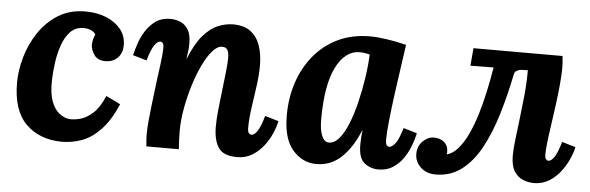

<svg xmlns="http://www.w3.org/2000/svg" viewBox="-40 -630 2337 760"><g transform="rotate(5 1128.5 -250.0)"><path d="M273 -511Q319 -511 355.5 -496Q392 -481 413.5 -454.5Q435 -428 435 -391Q435 -361 417.5 -342Q400 -323 371 -322Q337 -321 323 -342.5Q309 -364 309 -381Q309 -390 311.5 -401.5Q314 -413 319 -423Q315 -432 302 -438.5Q289 -445 271 -445Q239 -445 218.5 -423.5Q198 -402 186.5 -369Q175 -336 170 -299.5Q165 -263 164 -233Q162 -179 174 -146Q186 -113 206 -98Q226 -83 247 -81Q266 -80 290 -86.5Q314 -93 339 -115.5Q364 -138 384 -185L441 -157Q413 -92 378 -55Q343 -18 304 -3.5Q265 11 223 11Q135 10 81 -43Q27 -96 27 -207Q27 -255 42 -308Q57 -361 87.5 -407Q118 -453 164 -482Q210 -511 273 -511Z M920 11Q865 11 845.5 -19Q826 -49 826 -102Q826 -132 830 -169.5Q834 -207 838.5 -246Q843 -285 847 -319.5Q851 -354 851 -377Q851 -392 848 -401.5Q845 -411 839 -415Q833 -419 823 -419Q805 -419 785.5 -397Q766 -375 748 -337.5Q730 -300 716 -254.5Q702 -209 693.5 -161.5Q685 -114 685 -72Q685 -59 686 -35.5Q687 -12 688 0H559Q557 -21 556.5 -29.5Q556 -38 556 -48Q556 -69 558.5 -97.5Q561 -126 565 -159.5Q569 -193 573 -226Q576 -253 579.5 -278.5Q583 -304 586 -326.5Q589 -349 590.5 -366Q592 -383 592 -392Q592 -409 587.5 -413.5Q583 -418 578 -418Q567 -418 555 -401Q543 -384 530 -339L475 -355Q480 -376 489 -403Q498 -430 514 -454.5Q530 -479 553 -495Q576 -511 609 -511Q631 -511 650 -503Q669 -495 681 -475.5Q693 -456 693 -420Q693 -401 691 -389Q689 -377 687 -360H688Q712 -420 740.5 -453Q769 -486 799.5 -498.5Q830 -511 859 -511Q902 -511 928 -492Q954 -473 966.5 -438.5Q979 -404 979 -357Q979 -321 973 -277Q967 -233 960.5 -189Q954 -145 954 -108Q954 -92 959 -87Q964 -82 969 -82Q980 -82 992 -99Q1004 -116 1017 -161L1071 -145Q1067 -124 1055.5 -97Q1044 -70 1025 -45.5Q1006 -21 980 -5Q954 11 920 11Z M1404 -511Q1432 -511 1469.5 -505.5Q1507 -500 1548 -490Q1543 -453 1535 -399Q1527 -345 1519.5 -288.5Q1512 -232 1507 -184.5Q1502 -137 1502 -111Q1502 -93 1506.5 -87.5Q1511 -82 1516 -82Q1528 -82 1541 -99Q1554 -116 1567 -161L1621 -145Q1617 -124 1607 -97Q1597 -70 1580.5 -45.5Q1564 -21 1539.5 -5Q1515 11 1482 11Q1450 11 1426 -8Q1402 -27 1402 -80Q1402 -93 1403 -109Q1404 -125 1406 -138H1405Q1387 -95 1366.5 -66Q1346 -37 1324.5 -20Q1303 -3 1280.5 4Q1258 11 1235 11Q1180 11 1141 -33.5Q1102 -78 1102 -171Q1102 -240 1122 -301Q1142 -362 1181 -409.5Q1220 -457 1276 -484Q1332 -511 1404 -511ZM1367 -445Q1339 -445 1315.5 -427Q1292 -409 1274.5 -374Q1257 -339 1248 -287Q1239 -235 1239 -166Q1239 -125 1249 -101.5Q1259 -78 1277 -78Q1299 -78 1318 -100.5Q1337 -123 1352.5 -161.5Q1368 -200 1379.5 -247.5Q1391 -295 1398.5 -344.5Q1406 -394 1408 -439Q1403 -441 1390.5 -443Q1378 -445 1367 -445Z M1709 11Q1672 11 1649 -11Q1626 -33 1626 -64Q1626 -94 1646 -114Q1666 -134 1690 -134Q1715 -134 1731 -120.5Q1747 -107 1747 -84Q1747 -81 1747 -78Q1747 -75 1746 -72Q1770 -78 1790.5 -101.5Q1811 -125 1828 -161Q1845 -197 1858.5 -241Q1872 -285 1882.5 -333.5Q1893 -382 1901 -431L1809 -430L1815 -500H2169Q2171 -479 2171.5 -470.5Q2172 -462 2172 -452Q2172 -426 2168.5 -388Q2165 -350 2159.5 -308Q2154 -266 2148 -225.5Q2142 -185 2138.5 -154Q2135 -123 2135 -108Q2135 -92 2139.5 -87Q2144 -82 2149 -82Q2160 -82 2172 -99Q2184 -116 2197 -161L2251 -145Q2247 -124 2235 -97Q2223 -70 2204 -45.5Q2185 -21 2158.5 -5Q2132 11 2099 11Q2078 11 2056.5 2.5Q2035 -6 2021 -28Q2007 -50 2007 -90Q2007 -116 2011.5 -153.5Q2016 -191 2021.5 -236Q2027 -281 2032 -331Q2037 -381 2037 -432L2009 -431Q2001 -430 1993 -425.5Q1985 -421 1983 -411Q1966 -326 1943 -250Q1920 -174 1888 -115Q1856 -56 1812 -22.5Q1768 11 1709 11Z"/></g></svg>

Font: Lora
Style: Bold Italic
Weight: 700
Italic angle: -3°
Designer: Olga Karpushina, Alexei Vanyashin (Cyrillic)
Foundry: Cyreal
Version: Version 3.004